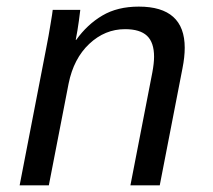

<svg xmlns="http://www.w3.org/2000/svg" viewBox="-20 -558 640 578"><path d="M372.6 0 438.5 -339.4Q443.8 -367.7 443.8 -387.2Q443.8 -430.2 422.6 -450.2Q401.4 -470.2 356.4 -470.2Q295.9 -470.2 248.8 -426Q201.7 -381.8 186.5 -306.2L127 0H39.1L119.6 -415.5Q123 -432.1 126.2 -450.4Q129.4 -468.8 132.1 -485.1Q134.8 -501.5 136.7 -513.2Q138.7 -524.9 138.7 -528.3H221.7Q221.7 -525.4 217.5 -495.4Q213.4 -465.3 208 -438H209.5Q242.7 -484.4 288.1 -511.2Q333.5 -538.1 397.9 -538.1Q536.1 -538.1 536.1 -414.1Q536.1 -386.2 529.3 -352.1L460.9 0Z"/></svg>

Font: Liberation Mono
Style: Italic
Weight: 400
Italic angle: -12°
Monospace: yes
Designer: Steve Matteson
Foundry: Ascender Corporation
Version: Version 2.1.5